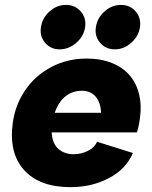

<svg xmlns="http://www.w3.org/2000/svg" viewBox="-20 -750 618 783"><path d="M268.1 13.2Q141.1 13.2 78.1 -56.6Q15.1 -126.5 32.2 -250Q42.5 -322.8 82.5 -381.8Q122.6 -440.9 188.2 -476.1Q253.9 -511.2 333 -511.2Q391.6 -511.2 436.8 -492.9Q481.9 -474.6 509.3 -442.1Q536.6 -409.7 547.4 -365.2Q558.1 -320.8 550.8 -269Q545.9 -231 538.1 -210H190.9Q192.9 -165.5 217.5 -143.3Q242.2 -121.1 279.8 -121.1Q311.5 -121.1 338.6 -134.8Q365.7 -148.4 376 -171.9L522 -126Q493.7 -60.1 423.8 -23.4Q354 13.2 268.1 13.2ZM147 -639.2Q152.3 -676.8 182.1 -703.4Q211.9 -730 249 -730Q286.1 -730 309.3 -703.4Q332.5 -676.8 327.1 -639.2Q321.8 -602.5 291.5 -575.7Q261.2 -548.8 223.1 -548.8Q186.5 -548.8 163.8 -575.7Q141.1 -602.5 147 -639.2ZM203.1 -290H392.1Q390.6 -332.5 369.9 -356.2Q349.1 -379.9 314 -379.9Q275.9 -379.9 247.3 -357.4Q218.8 -335 203.1 -290ZM371.1 -639.2Q376.5 -676.8 406.2 -703.4Q436 -730 473.1 -730Q510.3 -730 533.2 -703.4Q556.2 -676.8 550.8 -639.2Q545.4 -602.5 515.4 -575.7Q485.4 -548.8 448.2 -548.8Q411.1 -548.8 388.2 -575.7Q365.2 -602.5 371.1 -639.2Z"/></svg>

Font: Human Sans Black
Style: Italic
Weight: 800
Italic angle: -8°
Designer: Tim Radville
Foundry: Continuum
Version: Version 1.000;FEAKit 1.0